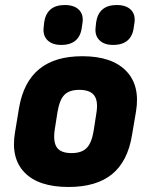

<svg xmlns="http://www.w3.org/2000/svg" viewBox="-20 -733 582 765"><path d="M253 12Q134 12 78 -45.5Q22 -103 40 -207L56 -304Q74 -407 136.5 -458Q199 -509 308 -509Q425 -509 482 -451Q539 -393 522 -289L506 -195Q489 -90 426.5 -39Q364 12 253 12ZM265 -123Q305 -123 325 -143Q345 -163 353 -211L364 -282Q372 -330 355.5 -352.5Q339 -375 296 -375Q256 -375 236.5 -355Q217 -335 209 -286L198 -216Q191 -167 207 -145Q223 -123 265 -123ZM430 -554Q395 -554 376 -573Q357 -592 361 -624L363 -644Q368 -678 388.5 -695.5Q409 -713 445 -713Q482 -713 501 -694.5Q520 -676 516 -644L513 -624Q509 -590 488.5 -572Q468 -554 430 -554ZM224 -554Q188 -554 169 -573Q150 -592 154 -624L156 -644Q161 -678 181.5 -695.5Q202 -713 238 -713Q275 -713 294 -694.5Q313 -676 309 -644L306 -624Q302 -590 281.5 -572Q261 -554 224 -554Z"/></svg>

Font: Sofia Sans Black
Style: Italic
Weight: 900
Italic angle: -9°
Version: Version 4.100-B